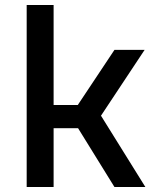

<svg xmlns="http://www.w3.org/2000/svg" viewBox="-20 -750 640 770"><path d="M195 0V-236H293L439 0H563L385 -286L560 -550H439L292 -329H195V-730H87V0Z"/></svg>

Font: Tekne LDO SemiBold
Style: Regular
Weight: 600
Monospace: yes
Designer: Alessio Laiso, Mario Rullo, Paolo Rosset
Foundry: Alessio Laiso
Version: Version 1.000;hotconv 1.0.109;makeotfexe 2.5.65596